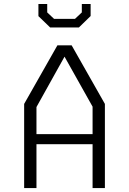

<svg xmlns="http://www.w3.org/2000/svg" viewBox="-20 -962 660 982"><path d="M103.5 -430.5 273.5 -730H346.5L516.5 -430.5V0H453.5V-416.5L300 -690H320L166.5 -414.5V0H103.5ZM143 -276H474.5V-224.5H143ZM176.5 -879.5V-941.5H221.5V-898.5L256.5 -865.5H363.5L398.5 -898.5V-941.5H443.5V-880L383.5 -821.5H236.5Z"/></svg>

Font: Monaspace Krypton Var
Style: Regular
Weight: 400
Designer: Riley Cran and the Lettermatic Team
Version: Version 1.101 (Monaspace Krypton Var)